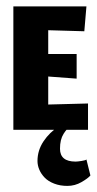

<svg xmlns="http://www.w3.org/2000/svg" viewBox="-20 -411 307 608"><path d="M193.3 177.7Q217.3 177.7 238 165.7Q258.7 153.7 266.3 144.7L253.7 94Q251.3 96.7 238.3 98.7Q225.3 100.7 219.3 100.7Q170 100.7 170 60Q170 45.3 172.8 33.5Q175.7 21.7 181.3 12.8Q187 4 191.3 -0.8Q195.7 -5.7 202.3 -12H167.7Q136.7 8 117.7 36.7Q98.7 65.3 98.7 98.7Q98.7 112.7 104.5 126.3Q110.3 140 121.7 151.7Q133 163.3 151.7 170.5Q170.3 177.7 193.3 177.7ZM258.7 0V-83.3L132.7 -80V-168.7L222.7 -162V-240H132.7V-315.3L247 -312L253.7 -390.7H22.3V0Z"/></svg>

Font: Jomhuria
Style: Regular
Weight: 400
Designer: Arabic design by Kourosh Beigpour, Latin design by Eben Sorkin, engineering by Lasse Fister and Khaled Hosney
Version: Version 1.0000